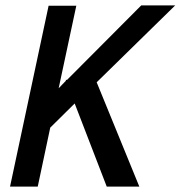

<svg xmlns="http://www.w3.org/2000/svg" viewBox="-20 -687 665 707"><path d="M119 0H17L159 -666H261L196 -362L223 -390L222 -393H227L500 -667H625L336 -384L493 0H373L255 -306L165 -217Z"/></svg>

Font: Epunda Sans Medium
Style: Italic
Weight: 500
Italic angle: -12.0243°
Designer: Simon Atzbach
Foundry: typofactur
Version: Version 2.204; ttfautohint (v1.8.4.7-5d5b)